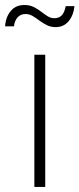

<svg xmlns="http://www.w3.org/2000/svg" viewBox="-66 -739 314 759"><path d="M69.8 0V-522.5H112.8V0ZM154.3 -631.8Q134.8 -631.8 119.1 -639.6Q103.5 -647.5 89.8 -657.7Q76.2 -668 63 -675.8Q49.8 -683.6 35.2 -683.6Q15.1 -683.6 3.2 -669.9Q-8.8 -656.2 -10.7 -634.8H-45.9Q-43.5 -671.4 -23.7 -695.3Q-3.9 -719.2 29.8 -719.2Q51.8 -719.2 67.6 -711.2Q83.5 -703.1 96.7 -692.9Q109.9 -682.6 122.3 -674.8Q134.8 -667 148.9 -667Q167 -667 178 -678.2Q189 -689.5 193.8 -714.8H228.5Q224.1 -676.8 204.6 -654.3Q185.1 -631.8 154.3 -631.8Z"/></svg>

Font: Inter 28pt ExtraLight
Style: Regular
Weight: 250
Designer: Rasmus Andersson
Foundry: rsms
Version: Version 4.001;git-66647c0bb